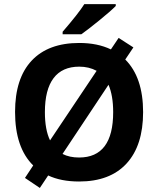

<svg xmlns="http://www.w3.org/2000/svg" viewBox="-20 -885 779 946"><path d="M685.1 -332.5Q685.1 -168 603.5 -79.3Q522 9.3 369.6 9.3Q280.3 9.3 217.3 -20.5L176.3 41L103 -8.3L143.6 -69.8Q54.2 -157.7 54.2 -333.5Q54.2 -499 136 -586.2Q217.8 -673.3 370.6 -673.3Q460.4 -673.3 526.4 -641.6L564.5 -698.2L637.2 -651.4L597.2 -591.8Q685.1 -503.9 685.1 -332.5ZM201.2 -332.5Q201.2 -245.6 226.6 -193.4L456.1 -536.1Q418 -556.6 370.6 -556.6Q286.6 -556.6 243.9 -500Q201.2 -443.4 201.2 -332.5ZM537.6 -332.5Q537.6 -414.1 514.6 -467.3L288.1 -126.5Q322.3 -108.9 369.6 -108.9Q537.6 -108.9 537.6 -332.5ZM288.6 -716.3V-728.5Q366.7 -818.8 395.5 -864.7H550.3V-855.5Q526.9 -831.5 470 -785.2Q413.1 -738.8 380.9 -716.3Z"/></svg>

Font: Bpm'online Open Sans
Style: Bold
Weight: 700
Foundry: Ascender Corporation
Version: Version 1.10